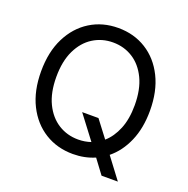

<svg xmlns="http://www.w3.org/2000/svg" viewBox="-140 -869 1046 1070"><g transform="rotate(20 382.5 -334.0)"><path d="M382.8 9.8Q289.6 9.8 216.6 -35.4Q143.6 -80.6 101.6 -164.3Q59.6 -248 59.6 -363.3Q59.6 -479 101.6 -562.7Q143.6 -646.5 216.6 -691.9Q289.6 -737.3 382.8 -737.3Q476.1 -737.3 548.8 -691.9Q621.6 -646.5 663.3 -562.7Q705.1 -479 705.1 -363.3Q705.1 -260.3 671.1 -182.1Q637.2 -104 578.1 -56.2L671.9 68.4H575.2L512.2 -16.1Q452.6 9.8 382.8 9.8ZM352.5 -227.5H449.2L525.4 -127.4Q566.4 -163.1 590.6 -222.4Q614.7 -281.7 614.7 -363.3Q614.7 -457 583.7 -521.2Q552.7 -585.4 500.2 -618.4Q447.8 -651.4 382.8 -651.4Q317.4 -651.4 264.6 -618.2Q211.9 -585 180.9 -520.8Q149.9 -456.5 149.9 -363.3Q149.9 -270.5 180.9 -206.5Q211.9 -142.6 264.6 -109.4Q317.4 -76.2 382.8 -76.2Q422.4 -76.2 458 -88.4Z"/></g></svg>

Font: Inter-Regular
Style: Regular
Weight: 400
Designer: Rasmus Andersson
Foundry: rsms
Version: Version 4.000;git-a52131595